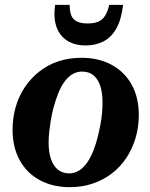

<svg xmlns="http://www.w3.org/2000/svg" viewBox="-20 -763 622 794"><path d="M385 -200Q391 -225 395.5 -249Q400 -273 402 -296Q404 -319 404 -339Q404 -381 394 -409.5Q384 -438 365.5 -452.5Q347 -467 319 -467Q297 -467 278.5 -455.5Q260 -444 245.5 -423.5Q231 -403 220 -375Q209 -347 200 -313Q194 -289 190 -264.5Q186 -240 183.5 -217.5Q181 -195 181 -174Q181 -133 191 -104.5Q201 -76 220 -61Q239 -46 266 -46Q288 -46 306.5 -57.5Q325 -69 339.5 -89.5Q354 -110 365.5 -138.5Q377 -167 385 -200ZM32 -226Q32 -276 45 -321Q58 -366 83 -403Q108 -440 143 -467.5Q178 -495 221.5 -509.5Q265 -524 317 -524Q388 -524 441.5 -495Q495 -466 524.5 -413Q554 -360 554 -287Q554 -237 540.5 -192Q527 -147 502.5 -110Q478 -73 443 -46Q408 -19 364 -4Q320 11 269 11Q198 11 144.5 -18Q91 -47 61.5 -100.5Q32 -154 32 -226ZM334 -575Q375 -575 407.5 -591.5Q440 -608 461 -645Q482 -682 489 -743H432Q425 -715 414.5 -698Q404 -681 386.5 -673.5Q369 -666 342 -666Q314 -666 297 -675Q280 -684 274 -701Q268 -718 268 -743H208Q207 -734 206 -724.5Q205 -715 205 -707Q205 -665 220.5 -635.5Q236 -606 265 -590.5Q294 -575 334 -575Z"/></svg>

Font: Roboto Serif 72pt SemiCondensed SemiBold
Style: Italic
Weight: 600
Width: 4
Italic angle: -10°
Designer: Greg Gazdowicz
Foundry: Commercial Type
Version: Version 1.008